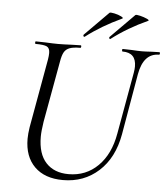

<svg xmlns="http://www.w3.org/2000/svg" viewBox="-55 -840 789 902"><g transform="rotate(5 339.0 -388.5)"><path d="M566 -548Q566 -613 502 -613Q499 -613 499 -619Q499 -625 502 -625L543 -624Q573 -622 592 -622Q608 -622 638 -624L674 -625Q678 -625 677.5 -619Q677 -613 674 -613Q601 -613 583 -514L533 -225Q513 -113 443.5 -50Q374 13 275 13Q189 13 141 -34.5Q93 -82 93 -166Q93 -189 98 -221L156 -545Q159 -563 159 -576Q159 -599 145 -606Q131 -613 92 -613Q89 -613 89 -619Q89 -625 92 -625L137 -624Q175 -622 197 -622Q223 -622 263 -624L303 -625Q307 -625 306.5 -619Q306 -613 303 -613Q270 -613 252.5 -606.5Q235 -600 226.5 -585Q218 -570 213 -540L161 -252Q154 -207 154 -181Q154 -100 192.5 -58.5Q231 -17 299 -17Q381 -17 437.5 -73Q494 -129 511 -227L563 -518Q566 -535 566 -548ZM317 -666Q313 -666 312 -670.5Q311 -675 314 -677L425 -789Q429 -792 448 -788Q467 -784 480.5 -777Q494 -770 487 -767Q392 -723 319 -667ZM438 -666Q435 -666 434 -671Q433 -676 436 -677L547 -789Q551 -792 569.5 -787.5Q588 -783 602 -776.5Q616 -770 609 -767Q516 -725 440 -667Z"/></g></svg>

Font: Cormorant Garamond
Style: Italic
Weight: 400
Italic angle: -10°
Designer: Christian Thalmann (Catharsis Fonts)
Foundry: Catharsis Fonts
Version: Version 4.000